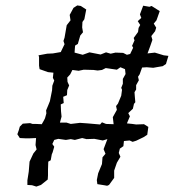

<svg xmlns="http://www.w3.org/2000/svg" viewBox="-20 -687 685 708"><path d="M114 1 98 -4 81 -5V-22L86 -54L89 -91L103 -121L115 -136L111 -152L113 -178L91 -177H72L53 -178L44 -192L49 -206L53 -220L64 -231L91 -233L100 -230H112L134 -229L142 -243L146 -251L151 -269L150 -280L158 -299L164 -314L172 -354L173 -371L180 -390L175 -400L177 -419L157 -421L126 -432L124 -445V-477L122 -483L154 -489L175 -490L204 -495L218 -524L214 -536L218 -548L226 -594L240 -612L237 -632L251 -658L265 -667L278 -665L298 -652L291 -616L284 -606L283 -586L286 -568L276 -556L267 -525L257 -519L256 -508L255 -493L285 -485L310 -494L351 -486L371 -494L388 -489L406 -493L434 -492L448 -485L460 -488L471 -511L467 -518L476 -538L473 -547L489 -569L491 -584L497 -595L488 -609L501 -621L496 -634L508 -666L531 -662L539 -665L569 -646L557 -612L547 -600L556 -585L552 -572L538 -554L542 -540L534 -517L524 -490L551 -493L584 -483L601 -481L592 -451L580 -443L562 -440L545 -437L521 -439L504 -438L495 -413L489 -404L492 -391L482 -373V-357L476 -347L477 -333L479 -310L474 -304L470 -286L453 -270L459 -258L448 -232L468 -230L482 -228L511 -229L527 -219L523 -190L509 -181L482 -168L469 -164L458 -169L437 -167L435 -148L422 -139L418 -123L424 -109L411 -87L401 -58V-31L382 -5L375 -2L364 -4L339 -8L337 -23L342 -48L356 -82L358 -107L369 -120L362 -137L376 -174L359 -169L328 -175L299 -174L283 -178L256 -171L241 -174L223 -171L195 -175L180 -171L173 -156L180 -146L174 -125L171 -118L167 -96L158 -91L157 -62V-40L156 -25L131 -5ZM349 -228 356 -236 371 -230 399 -229 396 -255 411 -282 408 -296 415 -305 427 -334 430 -356 427 -363 433 -378V-396L443 -414L441 -432L424 -439L411 -430L370 -436L356 -429L340 -427L325 -429L289 -430L270 -426L247 -429L239 -413L228 -401L229 -385L235 -372L228 -355L227 -336L213 -330L215 -307L204 -302L205 -277L207 -257L201 -235H225L241 -230L275 -234L303 -232Z"/></svg>

Font: Winky Rough Light
Style: Regular
Weight: 300
Designer: Simon Atzbach
Foundry: typofactur
Version: Version 1.206; ttfautohint (v1.8.4.7-5d5b)